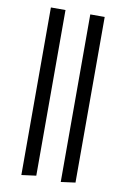

<svg xmlns="http://www.w3.org/2000/svg" viewBox="-95 -786 648 984"><g transform="rotate(10 228.5 -294.0)"><path d="M88 142 164 132V-730H88ZM293 142 368 132V-730H293Z"/></g></svg>

Font: Arima Koshi
Style: Regular
Weight: 400
Designer: Joana Correia and Natanael Gama
Foundry: NDISCOVER
Version: Version 1.019;PS 001.019;hotconv 1.0.88;makeotf.lib2.5.64775